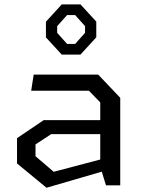

<svg xmlns="http://www.w3.org/2000/svg" viewBox="-20 -860 660 891"><path d="M445.2 -86.2V-384.7L392.7 -438.8H124.7L136.3 -513.7H435.8L538 -406.2V0H471.8ZM59 -101.5V-218.8L182.8 -302.5H477.5V-237.5H217.5L144.8 -189.8V-135L229.2 -62.8L477.5 -128.2V-70.7L195.8 11.3ZM193.2 -686.3V-759.3L266.5 -839.5H353.5L426.8 -759.8V-686.8L353.5 -606.7H266.5ZM291.3 -656.2H328.7L374.7 -707.7V-738.7L328.7 -790H291.3L245.3 -738.7V-707.7Z"/></svg>

Font: Monaspace Krypton Var ExLight
Style: Regular
Weight: 200
Designer: Riley Cran and the Lettermatic Team
Version: Version 1.200 (Monaspace Krypton Var)